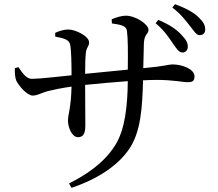

<svg xmlns="http://www.w3.org/2000/svg" viewBox="-20 -843 1040 918"><path d="M724 -732C765 -698 788 -663 806 -636C824 -611 834 -593 851 -592C866 -591 877 -602 878 -618C878 -638 871 -652 848 -676C824 -703 787 -727 737 -748ZM515 -731C559 -725 584 -719 587 -696C592 -655 592 -596 591 -510L387 -490C387 -529 388 -567 390 -585C392 -618 406 -619 406 -640C406 -671 340 -702 306 -702C287 -702 263 -695 244 -686V-668C287 -660 310 -653 315 -631C321 -607 322 -537 322 -483C263 -477 169 -466 132 -466C106 -466 88 -493 68 -522L51 -517C50 -497 52 -471 58 -457C68 -436 108 -386 137 -386C158 -386 181 -400 207 -407C235 -414 274 -422 322 -429C320 -327 305 -297 305 -266C305 -234 324 -187 353 -187C377 -187 388 -203 388 -243C388 -277 387 -356 387 -437C447 -443 521 -450 591 -455C590 -339 578 -223 531 -149C476 -61 388 -5 310 34L322 55C448 13 542 -52 593 -124C655 -209 660 -331 664 -459C687 -460 708 -461 727 -461C810 -461 852 -450 879 -450C900 -450 910 -456 910 -478C910 -513 851 -535 805 -535C784 -535 774 -527 665 -517C666 -556 667 -602 668 -638C671 -683 690 -679 690 -701C690 -726 630 -768 581 -768C561 -768 537 -760 514 -751ZM804 -807C848 -773 868 -744 888 -719C908 -695 918 -675 934 -675C951 -675 961 -685 961 -701C962 -722 952 -739 929 -761C904 -785 868 -804 817 -823Z"/></svg>

Font: Source Han Serif JP Medium
Style: Regular
Weight: 500
Designer: Ryoko NISHIZUKA 西塚涼子 (kana & ideographs); Frank Grießhammer (Latin, Greek & Cyrillic); Wenlong ZHANG 张文龙 (bopomofo); San
Foundry: Adobe Systems Incorporated
Version: Version 1.001;PS 1.001;hotconv 16.6.54;makeotf.lib2.5.65590